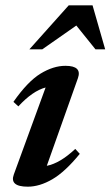

<svg xmlns="http://www.w3.org/2000/svg" viewBox="-20 -690 416 722"><path d="M32 -34 151.5 -361Q102.5 -348 49 -290L30.5 -307Q84 -383.5 132.2 -413Q180.5 -442.5 226 -442.5Q289.5 -442.5 273 -396L156 -66.5Q205.5 -76 263 -130L280 -111.5Q225 -44 177 -16Q129 12 84.5 12Q15 12 32 -34ZM90.5 -504.5 238.5 -670H328L375.5 -504.5H339L267 -594L139 -504.5Z"/></svg>

Font: Newsreader Text SemiBold
Style: Italic
Weight: 600
Italic angle: -17°
Designer: Hugues Gentile
Foundry: Production Type
Version: Version 1.001